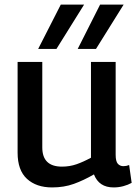

<svg xmlns="http://www.w3.org/2000/svg" viewBox="-20 -810 600 840"><path d="M208 10Q139 10 98 -27.5Q57 -65 57 -142V-539H165V-165Q165 -81 251 -81Q285 -81 315 -91.5Q345 -102 378 -120V-539H486V-133Q486 -104 495.5 -93.5Q505 -83 520 -83Q533 -83 545 -88L556 -10Q540 -1 519.5 4.5Q499 10 477 10Q413 10 391 -47Q346 -21 303 -5.5Q260 10 208 10ZM320 -596 418 -790H521L400 -596ZM147 -596 246 -790H348L227 -596Z"/></svg>

Font: Georama Medium
Style: Regular
Weight: 500
Designer: Jean-Baptiste Levee
Foundry: Production Type
Version: Version 1.000